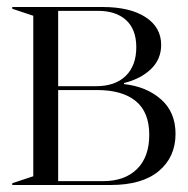

<svg xmlns="http://www.w3.org/2000/svg" viewBox="-20 -528 536 548"><path d="M15 -5 75 -25V-483L15 -503V-508H273Q351 -508 395.5 -479Q440 -450 440 -400Q440 -359 411 -331Q382 -303 334 -291V-288Q398 -281 439.5 -244.5Q481 -208 481 -146Q481 -80 433.5 -40Q386 0 296 0H15ZM274 -11Q336 -11 371 -45.5Q406 -80 406 -143Q406 -208 367.5 -239.5Q329 -271 257 -271H146V-11ZM254 -282Q309 -282 339 -311.5Q369 -341 369 -393Q369 -444 340 -470.5Q311 -497 260 -497H146V-282Z"/></svg>

Font: Nyght Serif Light
Style: Regular
Weight: 300
Designer: Maksym Kobuzan
Version: Version 0.410